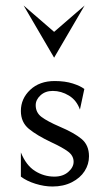

<svg xmlns="http://www.w3.org/2000/svg" viewBox="-20 -667 384 699"><path d="M56 -24V-112Q75 -65 107.5 -44.5Q140 -24 178 -24Q209 -24 228.5 -41Q248 -58 248 -78Q248 -100 228 -115Q208 -130 167 -149Q114 -174 85 -198Q56 -222 56 -263Q56 -308 90 -340Q124 -372 179 -372Q217 -372 245 -363Q273 -354 287 -343L271 -268Q259 -302 231 -319Q203 -336 172 -336Q145 -336 127.5 -320Q110 -304 110 -284Q110 -257 131.5 -241Q153 -225 197 -206Q249 -184 276.5 -161.5Q304 -139 304 -98Q304 -69 288 -44Q272 -19 241.5 -3.5Q211 12 171 12Q141 12 109 2Q77 -8 56 -24ZM288 -647 177 -457 66 -647 177 -551Z"/></svg>

Font: BellefairVN
Style: Regular
Weight: 400
Designer: Nick Shinn, Liron Lavi Turkenic
Foundry: Shinntype
Version: Version 1.003